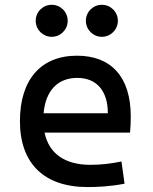

<svg xmlns="http://www.w3.org/2000/svg" viewBox="-20 -755 626 785"><path d="M337.9 9.8C377 9.8 427.7 7.8 489.3 -3.9L476.6 -94.7C433.6 -85.9 392.6 -81.1 349.6 -81.1C245.6 -81.1 180.2 -126.5 162.1 -212.9H511.7C513.7 -233.4 514.6 -254.9 514.6 -279.3C514.6 -440.4 434.6 -527.3 294.9 -527.3C146.5 -527.3 61.5 -428.7 61.5 -259.8C61.5 -85.9 161.1 9.8 337.9 9.8ZM158.2 -292C166.5 -384.3 215.8 -436.5 295.9 -436.5C374 -436.5 420.9 -384.8 420.9 -292ZM191.4 -604.5C227.5 -604.5 256.8 -633.8 256.8 -669.9C256.8 -706.5 227.5 -735.4 191.4 -735.4C155.3 -735.4 126 -706.5 126 -669.9C126 -633.8 155.3 -604.5 191.4 -604.5ZM396.5 -604.5C432.6 -604.5 461.9 -633.8 461.9 -669.9C461.9 -706.5 432.6 -735.4 396.5 -735.4C360.4 -735.4 331.1 -706.5 331.1 -669.9C331.1 -633.8 360.4 -604.5 396.5 -604.5Z"/></svg>

Font: CaskaydiaCove Nerd Font
Style: Regular
Weight: 400
Designer: Aaron Bell
Foundry: Saja Typeworks
Version: Version 2111.1;Nerd Fonts 2.3.3